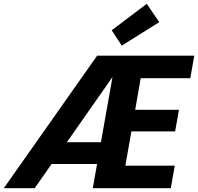

<svg xmlns="http://www.w3.org/2000/svg" viewBox="-44 -994 1046 1014"><path d="M-24 0 469 -700H982L961 -581H699L670 -414H901L881 -300H650L618 -119H879L858 0H446L550 -587L139 0ZM144 -128 228 -243H561L541 -128ZM599 -753 546 -834 731 -974 797 -877Z"/></svg>

Font: DM Sans 10pt Black
Style: Italic
Weight: 900
Italic angle: -10°
Version: Version 4.004;gftools[0.9.30]